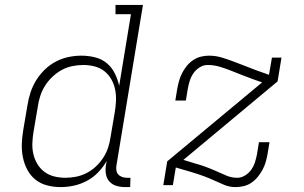

<svg xmlns="http://www.w3.org/2000/svg" viewBox="-20 -755 1240 783"><path d="M227 8Q199 8 172 1Q145 -6 124.5 -22.5Q104 -39 91.5 -62.5Q79 -86 73.5 -113Q68 -140 69 -168.5Q70 -197 75 -226L92 -326Q96 -352 104.5 -378Q113 -404 127.5 -427.5Q142 -451 162.5 -471Q183 -491 208 -504Q233 -517 259.5 -522.5Q286 -528 312 -528Q341 -528 368.5 -521Q396 -514 416 -497Q436 -480 448 -456Q460 -432 466 -405L514 -697H451V-735H563L455 -81Q453 -71 454.5 -61Q456 -51 462 -44Q468 -37 477.5 -33.5Q487 -30 498 -30H512L511 8H491Q472 8 455 3Q438 -2 426.5 -14.5Q415 -27 412 -45Q409 -63 412 -81L415 -98Q401 -74 380.5 -52.5Q360 -31 334.5 -17.5Q309 -4 281.5 2Q254 8 227 8ZM247 -30Q269 -30 291 -34.5Q313 -39 333.5 -49.5Q354 -60 371.5 -76.5Q389 -93 401.5 -112.5Q414 -132 421 -153.5Q428 -175 431 -197L448 -297Q452 -320 453 -344Q454 -368 449.5 -390Q445 -412 434 -431.5Q423 -451 406 -464.5Q389 -478 366.5 -484Q344 -490 320 -490Q298 -490 275.5 -485.5Q253 -481 232.5 -470Q212 -459 194 -442Q176 -425 163.5 -405Q151 -385 144 -363Q137 -341 134 -319L117 -219Q113 -196 112 -172.5Q111 -149 116 -127Q121 -105 132.5 -86Q144 -67 161.5 -54Q179 -41 201 -35.5Q223 -30 247 -30ZM941 8Q916 8 894.5 -1Q873 -10 852.5 -19.5Q832 -29 810 -37Q788 -45 765 -52L697 -72L685 0H646L662 -97L1049 -419L1012 -432Q990 -440 967 -449Q944 -458 921.5 -467Q899 -476 875.5 -483Q852 -490 826 -490Q810 -490 794.5 -480.5Q779 -471 769 -456.5Q759 -442 754 -426Q749 -410 746 -394L738 -345H695L703 -394Q706 -410 710.5 -426Q715 -442 723 -457.5Q731 -473 742 -486.5Q753 -500 768 -510Q783 -520 799.5 -524Q816 -528 832 -528Q859 -528 884 -520.5Q909 -513 932.5 -504Q956 -495 979.5 -486Q1003 -477 1026 -468L1077 -450L1089 -520H1128L1112 -423L728 -103L777 -88Q799 -82 820.5 -74Q842 -66 862 -57Q882 -48 903 -39Q924 -30 948 -30Q964 -30 979.5 -39.5Q995 -49 1005 -63.5Q1015 -78 1020 -94Q1025 -110 1028 -126L1036 -175H1079L1071 -126Q1068 -110 1063.5 -94Q1059 -78 1050.5 -62.5Q1042 -47 1031 -33.5Q1020 -20 1005.5 -10Q991 0 974 4Q957 8 941 8Z"/></svg>

Font: Iosevka Etoile Extralight
Style: Italic
Weight: 200
Italic angle: -9°
Designer: Belleve Invis
Foundry: Belleve Invis
Version: Version 22.1.2; ttfautohint (v1.8.4)